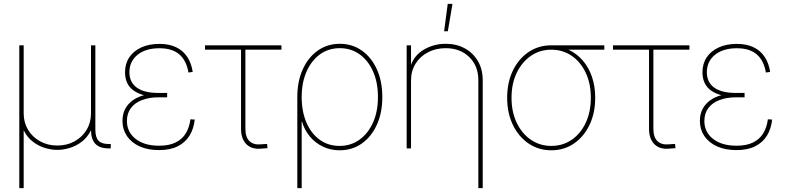

<svg xmlns="http://www.w3.org/2000/svg" viewBox="-20 -762 4036 986"><path d="M79.1 204.1V-529.3H101.6V-179.7Q101.6 -132.8 124 -95.5Q146.5 -58.1 185.8 -36.4Q225.1 -14.6 274.4 -14.6Q324.2 -14.6 363.3 -36.4Q402.3 -58.1 424.8 -95.5Q447.3 -132.8 447.3 -179.7V-529.3H469.7V-96.7Q469.7 -56.6 485.8 -39.6Q502 -22.5 537.1 -22.5H548.8V0H537.1Q492.2 0 469.7 -23.4Q447.3 -46.9 447.3 -96.7V-179.7H464.8Q464.8 -127.9 446.8 -92Q428.7 -56.2 399.9 -34.2Q371.1 -12.2 337.9 -2.2Q304.7 7.8 274.4 7.8Q244.1 7.8 210.9 -2.2Q177.7 -12.2 148.9 -34.2Q120.1 -56.2 102.1 -92Q84 -127.9 84 -179.7H101.6V204.1Z M796.9 8.8Q738.8 8.8 696.5 -10.5Q654.3 -29.8 631.6 -63.7Q608.9 -97.7 608.9 -141.1Q608.9 -176.3 623 -202.9Q637.2 -229.5 662.8 -247.6Q688.5 -265.6 724.6 -274.7Q760.7 -283.7 804.7 -283.7H838.4V-262.2H793.5Q747.1 -262.2 710.2 -248.5Q673.3 -234.9 652.6 -207.5Q631.8 -180.2 631.8 -140.6Q631.8 -84 676.5 -48.8Q721.2 -13.7 796.9 -13.7Q848.6 -13.7 882.3 -30.5Q916 -47.4 934.3 -77.6Q952.6 -107.9 958 -149.4L980 -147.9Q975.1 -101.1 953.6 -65.9Q932.1 -30.8 893.3 -11Q854.5 8.8 796.9 8.8ZM802.7 -263.7Q758.8 -263.7 725.1 -271.7Q691.4 -279.8 668.2 -295.7Q645 -311.5 633.5 -335.4Q622.1 -359.4 622.1 -391.1Q622.1 -434.6 643.8 -467.3Q665.5 -500 705.3 -518.3Q745.1 -536.6 798.8 -536.6Q848.6 -536.6 884.3 -519.5Q919.9 -502.4 941.4 -470.2Q962.9 -438 969.7 -392.6L947.8 -389.6Q937.5 -451.2 900.9 -482.7Q864.3 -514.2 798.8 -514.2Q728 -514.2 686.5 -480.7Q645 -447.3 644.5 -391.6Q644.5 -339.4 682.6 -312Q720.7 -284.7 793.5 -284.7H838.4V-263.7Z M1324.7 1Q1273.9 6.8 1245.8 -21Q1217.8 -48.8 1217.8 -100.6V-506.8H1032.7V-529.3H1425.3V-506.8H1240.2V-100.6Q1240.2 -57.1 1261.5 -36.9Q1282.7 -16.6 1322.8 -21Q1330.1 -21.5 1337.2 -22Q1344.2 -22.5 1351.6 -22.9L1353.5 -1Q1346.7 -0.5 1339.4 0Q1332 0.5 1324.7 1Z M1506.8 204.1V-263.7Q1506.8 -344.2 1534.7 -405.8Q1562.5 -467.3 1611.8 -502.2Q1661.1 -537.1 1725.1 -537.1Q1789.1 -537.1 1838.4 -502.2Q1887.7 -467.3 1915.5 -405.8Q1943.4 -344.2 1943.4 -263.7Q1943.4 -183.1 1915.3 -121.3Q1887.2 -59.6 1837.9 -24.9Q1788.6 9.8 1724.1 9.8Q1677.2 9.8 1638.2 -9Q1599.1 -27.8 1571.3 -61Q1543.5 -94.2 1531.2 -136.7H1529.3V204.1ZM1724.1 -12.7Q1781.7 -12.7 1826.2 -44.7Q1870.6 -76.7 1895.8 -133.1Q1920.9 -189.5 1920.9 -263.7Q1920.9 -338.4 1896 -394.8Q1871.1 -451.2 1826.9 -482.9Q1782.7 -514.6 1725.1 -514.6Q1666.5 -514.6 1622.3 -482.2Q1578.1 -449.7 1553.7 -393.3Q1529.3 -336.9 1529.3 -263.7Q1529.3 -189.5 1553.5 -133.1Q1577.6 -76.7 1621.3 -44.7Q1665 -12.7 1724.1 -12.7Z M2090.8 -349.6V0H2068.4V-529.3H2090.8V-412.1H2085Q2102.5 -474.6 2154.5 -505.9Q2206.5 -537.1 2268.6 -537.1Q2324.7 -537.1 2367.4 -513.4Q2410.2 -489.7 2434.6 -447.8Q2459 -405.8 2459 -349.6V204.1H2436.5V-349.6Q2436.5 -423.8 2389.6 -469.2Q2342.8 -514.6 2268.6 -514.6Q2217.8 -514.6 2177.5 -493.4Q2137.2 -472.2 2114 -434.8Q2090.8 -397.5 2090.8 -349.6ZM2260.7 -601.6 2279.3 -742.2H2303.7L2279.8 -601.6Z M2811 9.8Q2745.6 9.8 2694.3 -25.1Q2643.1 -60.1 2613.8 -120.8Q2584.5 -181.6 2584.5 -259.8Q2584.5 -338.9 2613.8 -399.4Q2643.1 -460 2694.3 -494.6Q2745.6 -529.3 2811 -529.3H3083.5V-506.8H2869.1H2811Q2752.4 -506.8 2706.3 -475.1Q2660.2 -443.4 2633.5 -387.9Q2606.9 -332.5 2606.9 -259.8Q2606.9 -187.5 2633.5 -131.6Q2660.2 -75.7 2706.3 -44.2Q2752.4 -12.7 2811 -12.7Q2870.1 -12.7 2916 -44.2Q2961.9 -75.7 2988 -131.6Q3014.2 -187.5 3014.2 -259.8Q3014.2 -332.5 2988 -388.2Q2961.9 -443.8 2916 -475.3Q2870.1 -506.8 2811 -506.8V-525.4Q2860.4 -525.4 2901.4 -505.9Q2942.4 -486.3 2972.9 -451.2Q3003.4 -416 3020 -367.4Q3036.6 -318.8 3036.6 -259.8Q3036.6 -181.6 3007.6 -120.8Q2978.5 -60.1 2927.7 -25.1Q2877 9.8 2811 9.8Z M3419.9 1Q3369.1 6.8 3341.1 -21Q3313 -48.8 3313 -100.6V-506.8H3127.9V-529.3H3520.5V-506.8H3335.4V-100.6Q3335.4 -57.1 3356.7 -36.9Q3377.9 -16.6 3418 -21Q3425.3 -21.5 3432.4 -22Q3439.5 -22.5 3446.8 -22.9L3448.7 -1Q3441.9 -0.5 3434.6 0Q3427.2 0.5 3419.9 1Z M3762.2 8.8Q3704.1 8.8 3661.9 -10.5Q3619.6 -29.8 3596.9 -63.7Q3574.2 -97.7 3574.2 -141.1Q3574.2 -176.3 3588.4 -202.9Q3602.5 -229.5 3628.2 -247.6Q3653.8 -265.6 3689.9 -274.7Q3726.1 -283.7 3770 -283.7H3803.7V-262.2H3758.8Q3712.4 -262.2 3675.5 -248.5Q3638.7 -234.9 3617.9 -207.5Q3597.2 -180.2 3597.2 -140.6Q3597.2 -84 3641.8 -48.8Q3686.5 -13.7 3762.2 -13.7Q3814 -13.7 3847.7 -30.5Q3881.3 -47.4 3899.7 -77.6Q3918 -107.9 3923.3 -149.4L3945.3 -147.9Q3940.4 -101.1 3918.9 -65.9Q3897.5 -30.8 3858.6 -11Q3819.8 8.8 3762.2 8.8ZM3768.1 -263.7Q3724.1 -263.7 3690.4 -271.7Q3656.7 -279.8 3633.5 -295.7Q3610.4 -311.5 3598.9 -335.4Q3587.4 -359.4 3587.4 -391.1Q3587.4 -434.6 3609.1 -467.3Q3630.9 -500 3670.7 -518.3Q3710.4 -536.6 3764.2 -536.6Q3814 -536.6 3849.6 -519.5Q3885.3 -502.4 3906.7 -470.2Q3928.2 -438 3935.1 -392.6L3913.1 -389.6Q3902.8 -451.2 3866.2 -482.7Q3829.6 -514.2 3764.2 -514.2Q3693.4 -514.2 3651.9 -480.7Q3610.4 -447.3 3609.9 -391.6Q3609.9 -339.4 3647.9 -312Q3686 -284.7 3758.8 -284.7H3803.7V-263.7Z"/></svg>

Font: Inter 24pt Thin
Style: Regular
Weight: 250
Designer: Rasmus Andersson
Foundry: rsms
Version: Version 4.001;git-66647c0bb